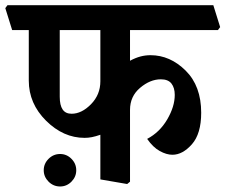

<svg xmlns="http://www.w3.org/2000/svg" viewBox="-46 -669 853 727"><path d="M334 -555.2H180.2V-302.7Q180.2 -270.5 191.2 -254.4Q202.1 -238.3 225.1 -238.3Q263.2 -238.3 298.6 -274.4Q334 -310.5 334 -361.3ZM761.7 -649.4 787.6 -566.4 779.3 -555.2H446.3V-439Q467.3 -450.2 485.8 -455.1Q504.4 -460 523.9 -460Q598.1 -460 657 -401.6Q715.8 -343.3 715.8 -242.2Q715.8 -162.6 680.7 -122.8Q645.5 -83 606.9 -83Q584.5 -83 558.8 -97.2Q533.2 -111.3 511.2 -143.1Q558.6 -168 587.2 -216.8Q615.7 -265.6 615.7 -309.6Q615.7 -336.4 603.3 -352.5Q590.8 -368.7 563 -368.7Q522.5 -368.7 484.4 -336.4Q446.3 -304.2 446.3 -252.9V19L435.5 27.8L334 10.3V-158.7Q315.4 -152.3 301.8 -149.7Q288.1 -147 274.4 -147Q193.8 -147 128.4 -211.9Q63 -276.9 63 -363.8V-555.2H0L-25.9 -638.2L-17.6 -649.4ZM119.6 -24.4Q119.6 -49.3 137.9 -67.6Q156.2 -85.9 181.6 -85.9Q206.5 -85.9 224.6 -67.6Q242.7 -49.3 242.7 -24.4Q242.7 0.5 224.6 18.8Q206.5 37.1 181.6 37.1Q156.2 37.1 137.9 18.8Q119.6 0.5 119.6 -24.4Z"/></svg>

Font: Sitara
Style: Bold
Weight: 700
Designer: Neelakash Kshetrimayum
Foundry: Neelakash Kshetrimayum
Version: Version 1.000;PS Version 1.000;PS 1.0;hotconv 1.;hotconv 1.0